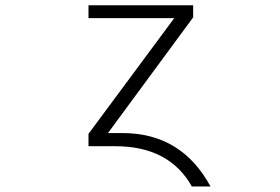

<svg xmlns="http://www.w3.org/2000/svg" viewBox="-20 -542 1040 713"><path d="M434.6 -47.9Q654.3 -47.9 761.7 150.4H692.4Q608.4 1 408.2 1H308.6V-44.9L627 -474.6H308.6V-522.5H697.3V-477.5L380.9 -47.9Z"/></svg>

Font: GenEi Gothic M Light
Style: Regular
Weight: 300
Designer: o_tamon (Modified); [Source Han Sans]
Ryoko NISHIZUKA  (kana & ideographs); Paul D. Hunt (Latin, Greek & Cyrillic); Wenl
Version: Version 1.1a;Original Version 1.004